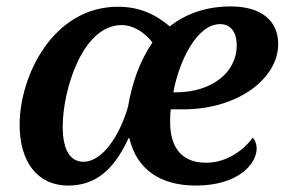

<svg xmlns="http://www.w3.org/2000/svg" viewBox="-20 -567 895 597"><path d="M192 10C278 10 335 -40 380 -138H382C405 -39 480 10 589 10C720 10 778 -57 778 -105C778 -120 773 -131 766 -139C738 -101 686 -61 621 -61C546 -61 509 -107 509 -188C509 -199 509 -213 511 -227H550C720 -227 845 -323 845 -430C845 -504 791 -547 697 -547C621 -547 557 -524 508 -485C459 -526 409 -546 347 -546C144 -546 41 -330 41 -179C41 -63 97 10 192 10ZM528 -280H519C537 -379 593 -492 664 -492C697 -492 716 -468 716 -426C716 -339 635 -280 528 -280ZM240 -64C202 -64 175 -94 175 -174C175 -286 236 -489 358 -489C395 -489 430 -466 454 -435C414 -376 391 -310 378 -235C351 -141 296 -64 240 -64Z"/></svg>

Font: Noto Serif SemiBold
Style: Italic
Weight: 600
Italic angle: -12°
Designer: Monotype Design Team
Foundry: Monotype Imaging Inc.
Version: Version 2.014